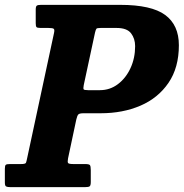

<svg xmlns="http://www.w3.org/2000/svg" viewBox="-63 -770 756 790"><path d="M251 -278.5 217 -118.5Q214 -103.5 217.2 -99.2Q220.5 -95 239 -95H287Q303 -95 306.8 -90.8Q310.5 -86.5 310.5 -70V-21.5Q310.5 -7 306 -3.5Q301.5 0 287 0H-19.5Q-32.5 0 -37.8 -2.8Q-43 -5.5 -43 -19V-75.5Q-43 -89 -39 -92Q-35 -95 -22 -95H23.5Q41.5 -95 43.8 -100.2Q46 -105.5 49 -120.5L159 -633Q162.5 -648 158 -651.5Q153.5 -655 136 -655H103.5Q90.5 -655 87.2 -658.5Q84 -662 84 -674.5V-730.5Q84 -743.5 88.5 -746.8Q93 -750 105.5 -750H431.5Q560 -750 616.5 -708.5Q673 -667 673 -584Q673 -491.5 630.2 -429Q587.5 -366.5 514.8 -335.2Q442 -304 351.5 -304H281.5Q263.5 -304 259 -298.8Q254.5 -293.5 251 -278.5ZM299.5 -399H348Q389.5 -399 422.2 -423.8Q455 -448.5 474 -489.8Q493 -531 493 -580Q493 -611 476.2 -633Q459.5 -655 416.5 -655H351.5Q336.5 -655 333.8 -651.8Q331 -648.5 328 -636L281.5 -419.5Q279 -406 281.2 -402.5Q283.5 -399 299.5 -399Z"/></svg>

Font: Besley* Narrow
Style: Bold Italic
Weight: 700
Width: 4
Italic angle: -13°
Designer: Owen Earl
Foundry: indestructible type*
Version: Version 3.000; ttfautohint (v1.8.3)